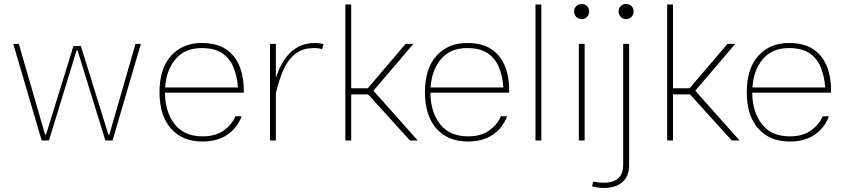

<svg xmlns="http://www.w3.org/2000/svg" viewBox="-20 -703 4222 961"><path d="M527.3 -29.3H522.5L384.8 -472.7H347.7L210.4 -29.3H205.6L74.2 -483.4H46.4L188.5 0H225.1L363.3 -450.7H368.2L507.3 0H543.5L685.1 -483.4H658.2Z M805.7 -239.3H1200.2Q1201.7 -311 1180.7 -367.2Q1159.7 -423.3 1112.8 -455.6Q1065.9 -487.8 989.3 -487.8Q894 -487.8 836.2 -423.8Q778.3 -359.9 778.3 -241.7Q778.3 -124.5 835.7 -59.6Q893.1 5.4 994.1 5.4Q1066.4 5.4 1116.7 -27.8Q1167 -61 1189.5 -121.1H1158.2Q1142.1 -81.1 1101.1 -50.8Q1060.1 -20.5 994.1 -20.5Q901.4 -20.5 853.8 -82Q806.2 -143.6 805.7 -239.3ZM806.6 -265.1Q812 -352.1 858.6 -407.2Q905.3 -462.4 989.3 -462.4Q1055.2 -462.4 1093.3 -436Q1131.3 -409.7 1149.2 -365Q1167 -320.3 1170.9 -265.1Z M1331.5 -483.4V0H1360.8V-264.2V-483.4ZM1591.8 -456.5 1599.6 -482.4Q1590.3 -484.9 1579.6 -486.3Q1568.8 -487.8 1557.6 -487.8Q1509.8 -487.8 1474.6 -469.5Q1439.5 -451.2 1414.6 -419.4Q1389.6 -387.7 1373 -346.4Q1356.4 -305.2 1345.7 -258.8L1361.3 -237.3Q1375 -298.3 1396.7 -349.4Q1418.5 -400.4 1455.6 -431.4Q1492.7 -462.4 1551.8 -462.4Q1579.1 -462.4 1591.8 -456.5Z M2010.3 -483.4 1820.8 -261.2H1737.8V-680.7H1708.5V0H1737.8V-230.5H1822.8L2031.7 0H2070.8L1849.1 -249L2049.3 -483.4Z M2134.3 -239.3H2528.8Q2530.3 -311 2509.3 -367.2Q2488.3 -423.3 2441.4 -455.6Q2394.5 -487.8 2317.9 -487.8Q2222.7 -487.8 2164.8 -423.8Q2106.9 -359.9 2106.9 -241.7Q2106.9 -124.5 2164.3 -59.6Q2221.7 5.4 2322.8 5.4Q2395 5.4 2445.3 -27.8Q2495.6 -61 2518.1 -121.1H2486.8Q2470.7 -81.1 2429.7 -50.8Q2388.7 -20.5 2322.8 -20.5Q2230 -20.5 2182.4 -82Q2134.8 -143.6 2134.3 -239.3ZM2135.3 -265.1Q2140.6 -352.1 2187.3 -407.2Q2233.9 -462.4 2317.9 -462.4Q2383.8 -462.4 2421.9 -436Q2460 -409.7 2477.8 -365Q2495.6 -320.3 2499.5 -265.1Z M2689.5 0V-680.7H2660.2V0Z M2853.5 -645.5Q2853.5 -629.9 2864 -618.7Q2874.5 -607.4 2891.1 -607.4Q2908.2 -607.4 2918.5 -618.7Q2928.7 -629.9 2928.7 -645.5Q2928.7 -661.1 2918.5 -672.1Q2908.2 -683.1 2891.1 -683.1Q2874.5 -683.1 2864 -672.1Q2853.5 -661.1 2853.5 -645.5ZM2877 -483.4V0H2906.2V-483.4Z M2943.4 230Q2957.5 233.4 2972.7 235.6Q2987.8 237.8 3002.9 237.8Q3038.6 237.8 3067.1 225.8Q3095.7 213.9 3112.3 188.7Q3128.9 163.6 3128.9 123.5V-483.4H3099.1V121.6Q3099.1 168 3074 189.7Q3048.8 211.4 3003.4 211.4Q2987.8 211.4 2972.9 209.7Q2958 208 2949.2 206.1ZM3076.2 -645.5Q3076.2 -629.9 3086.7 -618.7Q3097.2 -607.4 3113.8 -607.4Q3130.9 -607.4 3141.1 -618.7Q3151.4 -629.9 3151.4 -645.5Q3151.4 -661.1 3141.1 -672.1Q3130.9 -683.1 3113.8 -683.1Q3097.2 -683.1 3086.7 -672.1Q3076.2 -661.1 3076.2 -645.5Z M3621.1 -483.4 3431.6 -261.2H3348.6V-680.7H3319.3V0H3348.6V-230.5H3433.6L3642.6 0H3681.6L3460 -249L3660.2 -483.4Z M3745.1 -239.3H4139.6Q4141.1 -311 4120.1 -367.2Q4099.1 -423.3 4052.2 -455.6Q4005.4 -487.8 3928.7 -487.8Q3833.5 -487.8 3775.6 -423.8Q3717.8 -359.9 3717.8 -241.7Q3717.8 -124.5 3775.1 -59.6Q3832.5 5.4 3933.6 5.4Q4005.9 5.4 4056.2 -27.8Q4106.4 -61 4128.9 -121.1H4097.7Q4081.5 -81.1 4040.5 -50.8Q3999.5 -20.5 3933.6 -20.5Q3840.8 -20.5 3793.2 -82Q3745.6 -143.6 3745.1 -239.3ZM3746.1 -265.1Q3751.5 -352.1 3798.1 -407.2Q3844.7 -462.4 3928.7 -462.4Q3994.6 -462.4 4032.7 -436Q4070.8 -409.7 4088.6 -365Q4106.4 -320.3 4110.4 -265.1Z"/></svg>

Font: Estedad-FD VF
Style: Regular
Weight: 100
Designer: Amin Abedi
Version: Version 7.3